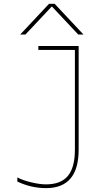

<svg xmlns="http://www.w3.org/2000/svg" viewBox="-20 -970 540 1000"><path d="M389.6 -730.5V-190.4Q389.6 9.8 219.7 9.8Q142.6 9.8 70.3 -24.4V-45.9Q97.7 -31.2 142.1 -20.5Q186.5 -9.8 219.7 -9.8Q296.9 -9.8 333.5 -53.7Q370.1 -97.7 370.1 -190.4V-710H179.7V-730.5ZM415 -790H387.7L251 -935.5H249L112.3 -790H85L235.4 -950.2H264.6Z"/></svg>

Font: Mgen+ 1m thin
Style: Regular
Weight: 100
Designer: [Source Han Sans]
Ryoko NISHIZUKA  (kana & ideographs); Paul D. Hunt (Latin, Greek & Cyrillic); Wenlong ZHANG  (bopomofo
Version: Version 1.059.20150602